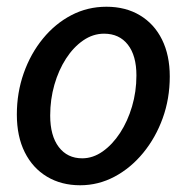

<svg xmlns="http://www.w3.org/2000/svg" viewBox="-20 -540 553 570"><path d="M218 10Q162 10 119.5 -15.5Q77 -41 53.5 -88Q30 -135 30 -200Q30 -265 50.5 -323Q71 -381 107.5 -425.5Q144 -470 192 -495Q240 -520 296 -520Q353 -520 395.5 -494.5Q438 -469 461 -422.5Q484 -376 484 -313Q484 -247 463 -189Q442 -131 405 -86Q368 -41 320 -15.5Q272 10 218 10ZM224 -70Q256 -70 285 -90.5Q314 -111 336.5 -145.5Q359 -180 372 -224Q385 -268 385 -316Q385 -375 359.5 -407.5Q334 -440 289 -440Q256 -440 227 -420Q198 -400 176 -366Q154 -332 141.5 -288.5Q129 -245 129 -197Q129 -137 154.5 -103.5Q180 -70 224 -70Z"/></svg>

Font: Instrument Sans SemiCondensed Medium
Style: Italic
Weight: 500
Width: 4
Italic angle: -13°
Designer: Rodrigo Fuenzalida
Foundry: fragTYPE
Version: Version 1.000;gftools[0.9.28]